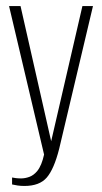

<svg xmlns="http://www.w3.org/2000/svg" viewBox="-20 -611 338 636"><path d="M61 5Q49 5 38.5 3.5Q28 2 20 0V-23Q25 -22 32.5 -21Q40 -20 50 -20Q63 -20 77 -25Q91 -30 103 -44Q111 -54 116.5 -67.5Q122 -81 126 -99L10 -591H48L150 -141H149L253 -591H288L176 -118Q159 -51 135 -23Q111 5 61 5Z"/></svg>

Font: Alumni Sans ExtraLight
Style: Regular
Weight: 250
Version: Version 1.018